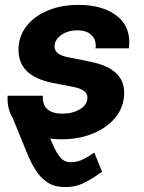

<svg xmlns="http://www.w3.org/2000/svg" viewBox="-20 -546 577 770"><path d="M226.6 12.7Q203.1 12.7 181.2 9.8Q197.8 49.3 210.4 69.6Q223.1 89.8 235.4 97.2Q247.6 104.5 262.2 104.5Q291.5 104.5 315.7 91.8Q339.8 79.1 357.9 65.9L389.2 142.6Q362.3 163.1 324.2 183.8Q286.1 204.6 241.2 204.1Q198.2 204.1 169.9 185.3Q141.6 166.5 122.6 135.7Q103.5 105 89.4 70.3L31.2 -72.3Q10.3 -106.4 10.3 -149.9Q10.3 -152.8 10.3 -155.8Q10.3 -158.7 10.7 -162.1H151.9Q147.9 -90.3 231 -90.3Q271.5 -90.3 301 -108.2Q330.6 -126 330.6 -155.3Q330.6 -185.5 276.9 -196.8L189.5 -213.9Q54.2 -241.2 54.2 -345.7Q54.2 -399.9 85.9 -440.7Q117.7 -481.4 171.9 -503.9Q226.1 -526.4 294.4 -526.4Q387.2 -526.4 442.9 -486.6Q498.5 -446.8 498.5 -377.9Q498.5 -365.7 496.6 -352.1H363.3Q367.2 -385.7 347.2 -405Q327.1 -424.3 291 -424.3Q251 -424.3 224.9 -405Q198.7 -385.7 198.7 -358.9Q198.7 -328.1 248.5 -317.4L343.3 -298.3Q478 -271 478 -174.8Q478 -119.1 444.6 -76.9Q411.1 -34.7 354 -11Q296.9 12.7 226.6 12.7Z"/></svg>

Font: Inter Display
Style: Bold Italic
Weight: 700
Italic angle: -9.39999°
Designer: Rasmus Andersson
Foundry: rsms
Version: Version 4.000;git-a52131595